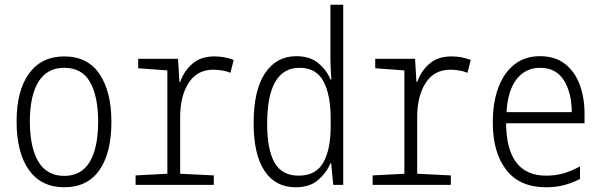

<svg xmlns="http://www.w3.org/2000/svg" viewBox="-20 -780 2540 810"><path d="M251 10Q154 10 102 -63Q50 -136 50 -268Q50 -398 102.5 -470Q155 -542 251 -542Q350 -542 400 -467.5Q450 -393 450 -266Q450 -135 399.5 -62.5Q349 10 251 10ZM251 -38Q323 -38 358.5 -97Q394 -156 394 -267Q394 -373 360 -433.5Q326 -494 251 -494Q179 -494 142.5 -435.5Q106 -377 106 -267Q106 -158 142 -98Q178 -38 251 -38Z M552 0V-40L686 -47V-483L563 -492V-532H731L737 -434H740Q756 -480 791.5 -511Q827 -542 885 -542Q928 -542 966 -527L952 -473Q935 -480 915.5 -483Q896 -486 880 -486Q812 -486 776 -430.5Q740 -375 740 -285V-47L882 -40V0Z M1227 10Q1142 10 1096 -59Q1050 -128 1050 -261Q1050 -399 1098 -471Q1146 -543 1230 -543Q1288 -543 1323 -513.5Q1358 -484 1374 -445H1378Q1376 -468 1375 -490.5Q1374 -513 1374 -534V-760H1428V0H1386L1377 -91H1374Q1357 -51 1322 -20.5Q1287 10 1227 10ZM1240 -39Q1313 -39 1344 -94.5Q1375 -150 1375 -245V-279Q1375 -380 1344.5 -437Q1314 -494 1244 -494Q1107 -494 1107 -257Q1107 -150 1138 -94.5Q1169 -39 1240 -39Z M1552 0V-40L1686 -47V-483L1563 -492V-532H1731L1737 -434H1740Q1756 -480 1791.5 -511Q1827 -542 1885 -542Q1928 -542 1966 -527L1952 -473Q1935 -480 1915.5 -483Q1896 -486 1880 -486Q1812 -486 1776 -430.5Q1740 -375 1740 -285V-47L1882 -40V0Z M2283 10Q2173 10 2116 -63Q2059 -136 2059 -263Q2059 -347 2082 -409.5Q2105 -472 2149.5 -507.5Q2194 -543 2258 -543Q2322 -543 2363.5 -510.5Q2405 -478 2425.5 -423Q2446 -368 2446 -300V-260H2115Q2117 -39 2284 -39Q2323 -39 2356.5 -48.5Q2390 -58 2427 -78V-25Q2394 -8 2359.5 1Q2325 10 2283 10ZM2392 -307Q2392 -388 2359 -441Q2326 -494 2258 -494Q2197 -494 2159.5 -446Q2122 -398 2117 -307Z"/></svg>

Font: Noto Sans Mono ExtraCondensed Light
Style: Regular
Weight: 300
Width: 2
Designer: Monotype Design Team
Foundry: Monotype Imaging Inc.
Version: Version 2.014; ttfautohint (v1.8.4.7-5d5b)